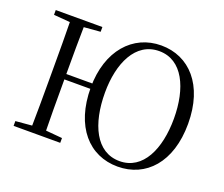

<svg xmlns="http://www.w3.org/2000/svg" viewBox="-123 -931 1321 1134"><g transform="rotate(20 537.0 -364.5)"><path d="M154.9 0H243.1C240.7 -111.5 240.7 -223.9 240.7 -370.3V-388.7C240.7 -504.5 240.7 -617.8 243.1 -728H154.9C157.1 -616.6 157.1 -504.3 157.1 -391.1V-336.8C157.1 -223.3 157.1 -110.8 154.9 0ZM52.8 0H345.9V-30.1L210.4 -42.1H189.7L52.8 -30.1ZM52.8 -698 189.7 -686.9H210.4L345.9 -698V-728H52.8ZM201.8 -360.5H445.9V-394.3H201.8ZM711.1 16.1C888.2 16.1 1017.3 -120.4 1017.3 -363.7C1017.3 -607.6 887.2 -744.9 711.1 -744.9C533.7 -744.9 403.4 -601.2 403.4 -369.5C403.4 -122.5 533.2 16.1 711.1 16.1ZM711.1 -18.2C562.9 -18.2 492.6 -172.6 492.6 -369.5C492.6 -554.4 562.9 -709.3 711.1 -709.3C857.9 -709.3 928.1 -554.4 928.1 -363.7C928.1 -172.6 857.9 -18.2 711.1 -18.2Z"/></g></svg>

Font: Source Han Serif CN VF
Style: Regular
Weight: 250
Designer: Ryoko NISHIZUKA 西塚涼子 (kana & ideographs); Frank Grießhammer (Latin, Greek & Cyrillic); Wenlong ZHANG 张文龙 (bopomofo); San
Foundry: Adobe
Version: Version 2.002;hotconv 1.1.0;makeotfexe 2.6.0